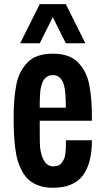

<svg xmlns="http://www.w3.org/2000/svg" viewBox="-20 -891 484 920"><path d="M232.9 -808.6 170.4 -683.6H76.7L170.4 -871.1H295.4L389.2 -683.6H295.4ZM170.4 -281.2Q170.4 -204.1 171.9 -185.5Q183.1 -96.7 232.9 -93.8Q248 -93.8 259.3 -98.1Q270.5 -102.5 277.3 -112.8Q284.2 -123 288.1 -132.1Q292 -141.1 293.7 -158.7Q295.4 -176.3 295.7 -187Q295.9 -197.8 295.9 -218.8H420.4Q420.4 -106.4 376 -48.8Q331.5 8.8 232.4 8.8Q196.8 8.8 168.5 -1Q140.1 -10.7 120.8 -26.6Q101.6 -42.5 87.4 -68.1Q73.2 -93.8 65.2 -120.1Q57.1 -146.5 52.7 -183.3Q48.3 -220.2 46.9 -252.4Q45.4 -284.7 45.4 -327.1Q45.4 -373.5 48.1 -409.2Q50.8 -444.8 57.6 -481.7Q64.5 -518.6 77.9 -544.4Q91.3 -570.3 111.6 -591.6Q131.8 -612.8 162.4 -623.3Q192.9 -633.8 232.9 -633.8Q272.9 -633.8 303.5 -623.3Q334 -612.8 354.2 -591.6Q374.5 -570.3 387.9 -544.4Q401.4 -518.6 408.2 -481.7Q415 -444.8 417.7 -409.2Q420.4 -373.5 420.4 -327.1V-312.5H170.4ZM295.4 -375Q295.4 -451.2 287.1 -481.4Q273.4 -531.2 232.9 -531.2Q219.7 -531.2 209.7 -525.9Q199.7 -520.5 193.1 -512.9Q186.5 -505.4 181.9 -491.7Q177.2 -478 175 -467.3Q172.9 -456.5 171.9 -438Q170.9 -419.4 170.7 -409.4Q170.4 -399.4 170.4 -380.4Q170.4 -377 170.4 -375Z"/></svg>

Font: Oswald
Style: Stencbab
Weight: 400
Designer: Mathieu Le Lay
Foundry: Mathieu Le Lay
Version: Version 1.000